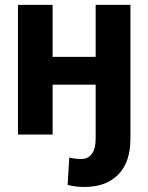

<svg xmlns="http://www.w3.org/2000/svg" viewBox="-20 -548 604 782"><path d="M53.2 -528.3H194.3V-316.4H369.6V-528.3H511.2V17.1Q511.2 112.3 461.7 162.8Q412.1 213.4 325.2 213.4Q306.6 213.4 290.3 211.7Q273.9 210 255.4 205.1L262.2 93.7Q273.4 96.7 285.6 98.1Q297.9 99.6 310.5 99.6Q338.9 99.6 354.2 78.6Q369.6 57.6 369.6 17.1V-203.1H194.3V0H53.2Z"/></svg>

Font: RobotoDEMO
Style: Regular
Weight: 400
Designer: Christian Robertson
Foundry: Google
Version: Version 2.136